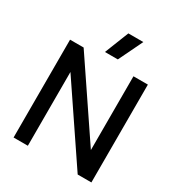

<svg xmlns="http://www.w3.org/2000/svg" viewBox="-210 -1051 1105 1188"><g transform="rotate(30 343.0 -456.5)"><path d="M358 -913H465L382 -741H290ZM65 -699H162L518 -172V-699H621V0H523L167 -527V0H65Z"/></g></svg>

Font: Prompt
Style: Regular
Weight: 400
Designer: Katatrad Team
Foundry: CadsonDemak
Version: Version 1.001